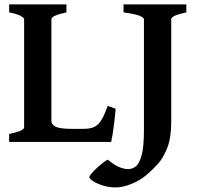

<svg xmlns="http://www.w3.org/2000/svg" viewBox="-20 -635 884 859"><path d="M497.6 -148.4Q495.1 -120.6 491.5 -89.6Q487.8 -58.6 483.9 -34.2Q480 -9.8 477.5 0H21V-35.6Q87.9 -49.3 87.9 -65.4V-549.3Q87.9 -555.2 72 -564Q56.2 -572.8 21 -579.6V-615.2H277.3V-579.6Q210 -565.4 210 -549.3V-94.7Q210 -77.6 228.8 -68.1Q247.6 -58.6 300.8 -58.6H356Q386.2 -58.6 404.3 -68.4Q422.4 -78.1 435.3 -100.6Q448.2 -123 461.9 -161.1ZM813.5 -579.6Q746.1 -565.4 746.1 -549.3V-89.4Q746.1 -17.6 727.8 28.1Q709.5 73.7 682.9 102.3Q656.2 130.9 630.9 151.4Q604.5 172.9 567.1 188.2Q529.8 203.6 497.1 203.6Q468.3 203.6 441.4 195.3Q414.6 187 397.2 176Q379.9 165 379.9 157.2Q379.9 151.9 389.9 140.4Q399.9 128.9 414.3 115.7Q428.7 102.5 442.1 92.3Q455.6 82 462.4 79.1Q489.3 102.5 512.2 112.1Q535.2 121.6 554.2 121.6Q571.3 121.6 587.2 109.6Q603 97.7 613.5 60.1Q624 22.5 624 -54.2V-549.3Q624 -555.2 607.7 -563.2Q591.3 -571.3 532.7 -579.6V-615.2H813.5Z"/></svg>

Font: Gentium Plus
Style: Bold
Weight: 700
Designer: Victor Gaultney, Annie Olsen, Iska Routamaa, Becca Hirsbrunner
Foundry: SIL International
Version: Version 6.101